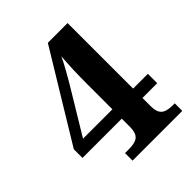

<svg xmlns="http://www.w3.org/2000/svg" viewBox="-199 -835 957 957"><g transform="rotate(-45 279.5 -357.0)"><path d="M180.2 -53.2H208Q254.9 -53.2 272.5 -70.6Q290 -87.9 290 -125V-186H13.2V-247.1L296.9 -713.9H436V-252H540V-186H436V-125Q436 -87.9 453.9 -70.6Q471.7 -53.2 518.1 -53.2H530.8V0H180.2ZM290 -252V-426.8Q290 -532.2 296.9 -619.1Q288.6 -598.6 262 -551.3Q235.4 -503.9 217.8 -475.1L83 -252Z"/></g></svg>

Font: Noto Serif Devanagari
Style: Bold
Weight: 700
Designer: Monotype Design Team
Foundry: Monotype Imaging Inc.
Version: Version 1.01